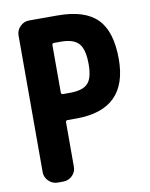

<svg xmlns="http://www.w3.org/2000/svg" viewBox="-83 -791 666 852"><g transform="rotate(-10 250.0 -365.0)"><path d="M230.5 -382.8Q287.1 -382.8 310.5 -406.7Q334 -430.7 334 -493.2Q334 -560.5 310.5 -586.9Q287.1 -613.3 230.5 -613.3H199.2Q190.4 -613.3 190.4 -603.5V-391.6Q190.4 -382.8 199.2 -382.8ZM235.4 -730.5Q358.4 -730.5 414.1 -673.8Q469.7 -617.2 469.7 -493.2Q469.7 -266.6 240.2 -265.6H199.2Q190.4 -265.6 190.4 -256.8V-56.6Q190.4 -33.2 173.3 -16.6Q156.2 0 132.8 0H107.4Q84 0 66.9 -17.1Q49.8 -34.2 49.8 -56.6V-672.9Q49.8 -696.3 66.9 -713.4Q84 -730.5 107.4 -730.5Z"/></g></svg>

Font: Rounded Mgen+ 2m bold
Style: Bold
Weight: 700
Designer: [Source Han Sans]
Ryoko NISHIZUKA  (kana & ideographs); Paul D. Hunt (Latin, Greek & Cyrillic); Wenlong ZHANG  (bopomofo
Version: Version 1.059.20150602